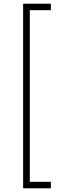

<svg xmlns="http://www.w3.org/2000/svg" viewBox="-20 -852 352 1038"><path d="M105 -832V166H255V131H141V-797H255V-832Z"/></svg>

Font: Noto Sans Devanagari UI SemiCondensed ExtraLight
Style: Regular
Weight: 200
Width: 4
Designer: Jelle Bosma - Monotype Design Team
Foundry: Monotype Imaging Inc.
Version: Version 2.004